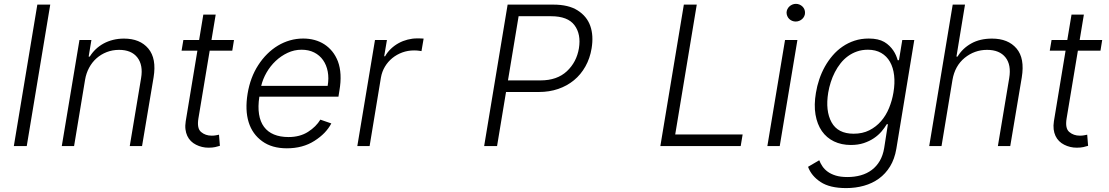

<svg xmlns="http://www.w3.org/2000/svg" viewBox="-20 -751 5701 987"><path d="M238.3 -727.3 117.5 0H51.1L171.9 -727.3Z M297.6 0 388.5 -545.5H449.9L435.7 -459.9H441.4Q454.2 -480.8 472.1 -497.9Q490.1 -514.9 512.4 -527.2Q534.8 -539.4 561.3 -546Q587.7 -552.6 617.5 -552.6Q699.6 -552.6 742.5 -501.4Q785.5 -449.9 769.5 -353.3L710.2 0H647L705.3 -349.4Q716.6 -416.2 686.1 -455.6Q655.5 -494.7 592.3 -494.7Q557.9 -494.7 528.4 -483.1Q498.9 -471.6 476 -451.2Q453.1 -430.8 438 -402.5Q422.9 -374.3 417.3 -340.9L360.8 0Z M922.6 -545.5H1003.6L1025.2 -676.1H1088.8L1067.1 -545.5H1182.9L1174 -490.4H1057.9L1000 -142.4Q991.5 -90.9 1013.8 -72.4Q1035.9 -53.6 1068.2 -53.6Q1080.6 -53.6 1089.7 -55.4Q1098.7 -57.2 1105.8 -58.6L1110.4 -1.4Q1100.1 2.1 1086.1 5.1Q1072.1 8.2 1051.8 8.2Q1017.8 8.2 987.6 -7.1Q972.7 -14.6 961.3 -25.9Q949.9 -37.3 942.8 -52.4Q935.7 -67.5 933.4 -86.3Q931.1 -105.1 934.7 -127.5L994.7 -490.4H913.4Z M1252.8 -269.5Q1266.7 -353.3 1307.5 -416.2Q1328.1 -448.2 1353.7 -473.5Q1379.3 -498.9 1408.6 -516.5Q1437.9 -534.1 1470.7 -543.5Q1503.6 -552.9 1538.7 -552.9Q1569.2 -552.9 1596.8 -545.5Q1624.3 -538 1647.2 -523.3Q1670.1 -508.5 1687.9 -486.7Q1705.6 -464.8 1717 -435.7Q1740.1 -373.6 1724.8 -285.2L1719.8 -253.9H1313.2Q1305.4 -202.8 1311.6 -163.9Q1317.8 -125 1337.2 -98.9Q1356.5 -72.8 1388.3 -59.7Q1420.1 -46.5 1463.4 -46.5Q1521.7 -46.5 1563.6 -73.2Q1605.1 -99.8 1626.8 -136L1683.2 -116.5Q1669.7 -90.9 1648.3 -68.5Q1626.8 -46.2 1596.6 -27Q1536.9 11.4 1454.5 11.4Q1378.2 11.4 1328.5 -24.5Q1277.3 -61.1 1258.2 -122.9Q1239 -184.7 1252.8 -269.5ZM1322.8 -309.7H1664.4Q1671.2 -349.1 1664.8 -383Q1658.4 -416.9 1640.8 -441.9Q1623.2 -467 1595.2 -481.2Q1567.1 -495.4 1530.2 -495.4Q1492.5 -495.4 1458.5 -479.4Q1424.4 -463.4 1396.8 -437.3Q1369.3 -411.2 1350.1 -377.8Q1331 -344.5 1322.8 -309.7Z M1816.8 0 1907.7 -545.5H1969.1L1954.9 -461.6H1959.5Q1971.9 -483.7 1990.1 -500.7Q2008.2 -517.8 2029.7 -529.5Q2051.1 -541.2 2075.5 -547.4Q2099.8 -553.6 2124.3 -553.6Q2132.5 -553.6 2141.9 -553.4Q2151.3 -553.3 2157.7 -552.6L2146.7 -488.3Q2142.4 -489 2131.9 -490.4Q2121.4 -491.8 2108.7 -491.8Q2076.7 -491.8 2048.1 -481.4Q2019.5 -470.9 1996.8 -452.4Q1974.1 -433.9 1958.8 -408.4Q1943.5 -382.8 1938.2 -352.3L1880 0Z M2468.8 0 2589.5 -727.3H2824.2Q2902.3 -727.3 2948.9 -697.8Q2996.8 -667.6 3014.4 -617.9Q3032 -568.2 3021.3 -502.8Q3012.8 -451 2989.3 -409.3Q2965.9 -367.5 2930.4 -338.4Q2894.9 -309.3 2849.3 -293.7Q2803.6 -278.1 2750.4 -278.1H2581.3L2535.2 0ZM2591.3 -337.7H2758.5Q2843.8 -337.7 2894.2 -384.9Q2944.2 -431.8 2956 -502.8Q2967.7 -575.3 2933.2 -621.4Q2898.8 -667.6 2812.5 -667.6H2646Z M3374.6 0 3495.4 -727.3H3561.8L3451 -59.7H3797.6L3787.6 0Z M4015.6 -545.5H4079.2L3988.3 0H3924.7ZM4023.4 -686.8Q4023.8 -696 4027.7 -704Q4031.6 -712 4038.2 -718Q4044.7 -724.1 4053.3 -727.6Q4061.8 -731.2 4071.4 -731.2Q4081.3 -731.2 4090 -727.5Q4098.7 -723.7 4105.1 -717.5Q4111.5 -711.3 4115.1 -702.8Q4118.6 -694.2 4118.3 -684.7Q4118.3 -675.8 4114.3 -667.6Q4110.4 -659.4 4103.9 -653.4Q4097.3 -647.4 4088.6 -643.8Q4079.9 -640.3 4070.3 -640.3Q4060.4 -640.3 4051.7 -644Q4043 -647.7 4036.8 -653.9Q4030.5 -660.2 4027 -668.7Q4023.4 -677.2 4023.4 -686.8Z M4191.4 72.8Q4197.4 88.4 4207.6 103.7Q4217.7 119 4234.6 131.4Q4251.4 143.8 4276.3 151.5Q4301.1 159.1 4336.6 159.1Q4373.6 159.1 4405.4 150Q4437.1 141 4461.6 122.5Q4486.2 104 4502.5 76.2Q4518.8 48.3 4525.2 10.3L4544.4 -112.6H4538.7Q4527.7 -94.1 4511.4 -74.9Q4495 -55.8 4472.3 -40.5Q4449.6 -25.2 4420.3 -15.4Q4391 -5.7 4354 -5.7Q4305.4 -5.7 4267.2 -24.1Q4229 -42.6 4204.9 -77.2Q4180.8 -111.9 4172.2 -161.8Q4163.7 -211.6 4174.4 -274.1Q4180 -308.9 4191.6 -343.2Q4203.1 -377.5 4220.3 -408.4Q4237.6 -439.3 4260.3 -465.7Q4283 -492.2 4311.3 -511.5Q4339.5 -530.9 4373 -541.9Q4406.6 -552.9 4445.7 -552.9Q4495.7 -552.9 4525.9 -535.2Q4540.8 -526.3 4552.2 -515.1Q4563.6 -503.9 4571.9 -491.7Q4580.3 -479.4 4585.8 -466.6Q4591.3 -453.8 4594.8 -441.4H4601.2L4618.3 -545.5H4680L4587.7 14.2Q4578.8 66.4 4555.6 104.4Q4532.3 142.4 4498.2 167.1Q4464.1 191.8 4421.2 203.8Q4378.2 215.9 4329.9 215.9Q4245.7 215.9 4198.5 184.7Q4150.6 153.1 4133.9 106.5ZM4254.6 -122.5Q4286.9 -63.6 4368.3 -63.6Q4414.1 -63.6 4449 -81.3Q4484 -99.1 4509.4 -128.4Q4534.8 -157.7 4550.4 -196Q4566.1 -234.4 4572.8 -275.2Q4581 -323.2 4576.3 -363.5Q4571.7 -403.8 4555 -433.1Q4538.4 -462.4 4509.8 -478.9Q4481.2 -495.4 4441.4 -495.4Q4411.2 -495.4 4385.7 -486.5Q4360.1 -477.6 4339 -462.2Q4317.8 -446.7 4301.1 -425.6Q4284.4 -404.5 4271.8 -380Q4259.2 -355.5 4250.7 -328.8Q4242.2 -302.2 4237.6 -275.2Q4222.3 -181.5 4254.6 -122.5Z M4877.5 -727.3H4940.7L4896.7 -459.9H4902.3Q4927.9 -502.5 4972.7 -527.5Q5017.4 -552.6 5079.5 -552.6Q5162.3 -552.6 5205.6 -501.8Q5248.6 -451.3 5232.6 -353.3L5173.3 0H5109.7L5168 -349.4Q5179.3 -417.6 5148.8 -456Q5117.9 -494.7 5054.3 -494.7Q4989.7 -494.7 4938.9 -453.5Q4888.8 -412.3 4876.4 -340.9L4820 0H4756.7Z M5385.7 -545.5H5466.6L5488.3 -676.1H5551.8L5530.2 -545.5H5646L5637.1 -490.4H5521L5463.1 -142.4Q5454.5 -90.9 5476.9 -72.4Q5498.9 -53.6 5531.2 -53.6Q5543.7 -53.6 5552.7 -55.4Q5561.8 -57.2 5568.9 -58.6L5573.5 -1.4Q5563.2 2.1 5549.2 5.1Q5535.2 8.2 5514.9 8.2Q5480.8 8.2 5450.6 -7.1Q5435.7 -14.6 5424.4 -25.9Q5413 -37.3 5405.9 -52.4Q5398.8 -67.5 5396.5 -86.3Q5394.2 -105.1 5397.7 -127.5L5457.7 -490.4H5376.4Z"/></svg>

Font: Inter P Light
Style: Italic
Weight: 300
Italic angle: 9.39999°
Designer: Rasmus Andersson
Foundry: rsms
Version: Version 3.018;git-588b23468